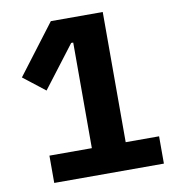

<svg xmlns="http://www.w3.org/2000/svg" viewBox="-79 -768 758 838"><g transform="rotate(-10 300.0 -349.0)"><path d="M94 0V-121H282V-589H273L131 -403L35 -478L202 -698H432V-121H580V0Z"/></g></svg>

Font: IBM Plex Sans Arabic
Style: Bold
Weight: 700
Designer: Mike Abbink, Paul van der Laan, Pieter van Rosmalen, Wael Morcos, Khajak Apelian
Foundry: Bold Monday
Version: Version 1.2